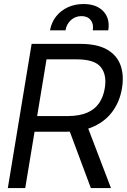

<svg xmlns="http://www.w3.org/2000/svg" viewBox="-20 -949 640 969"><path d="M19.5 0 139.6 -727.5H385.7Q471.2 -727.5 521 -698.5Q570.8 -669.4 588.6 -619.1Q606.4 -568.8 595.7 -503.9Q585.4 -440.4 550.8 -390.6Q516.1 -340.8 457 -312.5Q397.9 -284.2 313.5 -284.2H114.3L128.9 -363.3H324.2Q382.8 -363.8 421.1 -380.9Q459.5 -397.9 480.7 -429.4Q502 -460.9 508.8 -503.9Q520 -570.3 489.3 -609.6Q458.5 -648.9 370.1 -649.4H214.8L107.4 0ZM438.5 0 316.4 -327.1H415L540 0ZM232.4 -795.9Q239.3 -835.4 262.7 -865.5Q286.1 -895.5 322 -912.1Q357.9 -928.7 401.4 -928.7Q466.8 -928.7 501.5 -892.1Q536.1 -855.5 526.4 -795.9H448.2Q453.6 -827.6 437.7 -847.7Q421.9 -867.7 391.1 -867.7Q360.4 -867.7 338.1 -847.7Q315.9 -827.6 310.5 -795.9Z"/></svg>

Font: Inter Tight
Style: Italic
Weight: 400
Italic angle: -9.39999°
Designer: Rasmus Andersson
Foundry: rsms
Version: Version 3.002